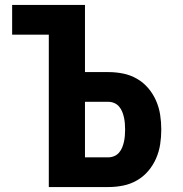

<svg xmlns="http://www.w3.org/2000/svg" viewBox="-20 -755 740 775"><path d="M177 0V-615H29V-735H323V-464H418Q448 -464 477.5 -458Q507 -452 533 -437Q559 -422 578.5 -399Q598 -376 610 -348.5Q622 -321 626.5 -291.5Q631 -262 631 -232Q631 -202 626.5 -172.5Q622 -143 610 -115.5Q598 -88 578.5 -65Q559 -42 533 -27Q507 -12 477.5 -6Q448 0 418 0ZM323 -120H418Q430 -120 441.5 -125Q453 -130 461 -139.5Q469 -149 473.5 -160.5Q478 -172 480.5 -183.5Q483 -195 484 -207.5Q485 -220 485 -232Q485 -244 484 -256.5Q483 -269 480.5 -280.5Q478 -292 473.5 -303.5Q469 -315 461 -324.5Q453 -334 441.5 -339Q430 -344 418 -344H323Z"/></svg>

Font: Iosevka Aile Heavy
Style: Regular
Weight: 900
Designer: Belleve Invis
Foundry: Belleve Invis
Version: Version 31.1.0; ttfautohint (v1.8.4)